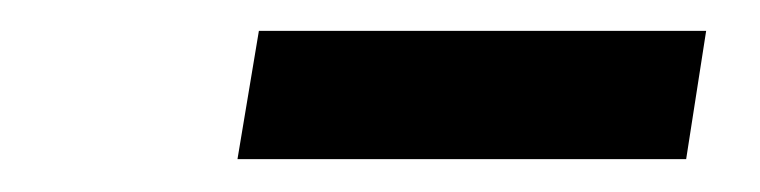

<svg xmlns="http://www.w3.org/2000/svg" viewBox="-20 -730 483 122"><path d="M428.7 -710.4 416 -628.9H130.9L144.5 -710.4Z"/></svg>

Font: Roboto Condensed
Style: Bold Italic
Weight: 700
Italic angle: -12°
Designer: Christian Robertson
Foundry: Google
Version: Version 3.0